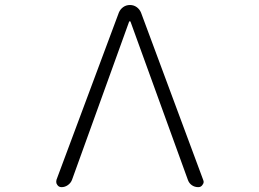

<svg xmlns="http://www.w3.org/2000/svg" viewBox="-20 -774 1040 772"><path d="M504.9 -686.5Q503.9 -688.5 502 -688.5Q500 -688.5 499 -686.5L269.5 -50.8Q264.6 -38.1 252.9 -29.8Q241.2 -21.5 227.5 -21.5Q215.8 -21.5 210 -31.2Q206.1 -36.1 206.1 -43Q206.1 -46.9 207 -50.8L458 -723.6Q463.9 -737.3 475.6 -745.6Q487.3 -753.9 502.4 -753.9Q517.6 -753.9 529.3 -745.6Q541 -737.3 546.9 -723.6L796.9 -50.8Q798.8 -45.9 798.8 -43Q798.8 -36.1 793.9 -30.3Q788.1 -21.5 777.3 -21.5Q762.7 -21.5 751.5 -29.3Q740.2 -37.1 735.4 -50.8Z"/></svg>

Font: Rounded-X Mgen+ 1m light
Style: Regular
Weight: 200
Designer: [Source Han Sans]
Ryoko NISHIZUKA  (kana & ideographs); Paul D. Hunt (Latin, Greek & Cyrillic); Wenlong ZHANG  (bopomofo
Version: Version 1.059.20150602